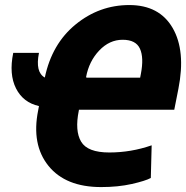

<svg xmlns="http://www.w3.org/2000/svg" viewBox="-20 -741 748 772"><path d="M326.2 -431.6 327.6 -428.7H543.5L546.4 -443.8Q559.1 -509.3 542.7 -545.2Q526.4 -581.1 473.1 -581.1Q419.9 -581.1 378.9 -537.8Q337.9 -494.6 326.2 -431.6ZM589.8 -156.7 586.4 -25.4Q564.9 -13.7 509.8 -1.2Q454.6 11.2 386.7 11.2Q243.7 11.2 174.8 -74.2Q106 -159.7 133.3 -296.4L136.7 -314.5Q73.2 -328.6 44.4 -385.5Q15.6 -442.4 33.2 -528.3H136.7Q121.1 -450.7 160.2 -429.2Q188.5 -564.5 283.9 -642.6Q379.4 -720.7 500 -720.7Q620.6 -720.7 674.1 -628.7Q727.5 -536.6 697.3 -383.8L680.7 -299.8H297.4L296.9 -296.4Q280.3 -214.8 306.2 -171.4Q332 -127.9 419.4 -127.9Q506.8 -127.9 589.8 -156.7Z"/></svg>

Font: Roboto-BlackItalic
Style: Italic
Weight: 900
Italic angle: -12°
Designer: Google
Version: Version 1.100141; 2013